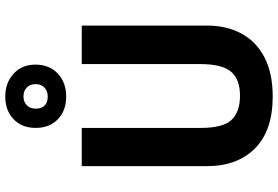

<svg xmlns="http://www.w3.org/2000/svg" viewBox="-183 -861 1054 728"><g transform="rotate(-90 344.0 -497.0)"><path d="M611 -239Q611 -165 581 -109Q551 -53 491 -21.5Q431 10 342 10Q213 10 145.5 -57Q78 -124 78 -240V-714H223V-262Q223 -178 253.5 -146Q284 -114 345 -114Q408 -114 436.5 -148.5Q465 -183 465 -263V-714H611ZM342 -773Q289 -773 256 -804.5Q223 -836 223 -889Q223 -941 256 -972.5Q289 -1004 342 -1004Q394 -1004 428.5 -972.5Q463 -941 463 -890Q463 -837 429 -805Q395 -773 342 -773ZM342 -843Q362 -843 375.5 -855Q389 -867 389 -889Q389 -910 376 -922.5Q363 -935 342 -935Q322 -935 309 -922.5Q296 -910 296 -889Q296 -867 307.5 -855Q319 -843 342 -843Z"/></g></svg>

Font: Noto Sans Tamil SemiCondensed
Style: Bold
Weight: 700
Width: 4
Designer: Jelle Bosma - Monotype Design Team
Foundry: Monotype Imaging Inc.
Version: Version 2.004; ttfautohint (v1.8.4.7-5d5b)